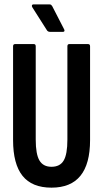

<svg xmlns="http://www.w3.org/2000/svg" viewBox="-20 -858 475 884"><path d="M217.1 6Q127.2 6 83.7 -48.5Q40.2 -103 40.2 -213V-644.7Q40.2 -655 49.2 -655H136Q144.5 -655 144.5 -644.7V-215.6Q144.5 -147.8 161.7 -119Q178.9 -90.1 217.1 -90.1Q256 -90.1 273.1 -118.7Q290.3 -147.2 290.3 -215.6V-644.7Q290.3 -655 298.9 -655H385.7Q394.7 -655 394.7 -644.7V-213Q394.7 -103 350.2 -48.5Q305.8 6 217.1 6ZM210.9 -711.3Q200.1 -711.3 195.7 -719.2L128.9 -824.3Q125.5 -830.1 127.2 -834Q128.9 -837.8 133.7 -837.8H207.1Q212.9 -837.8 215.5 -835.6Q218 -833.5 220.4 -829.7L275.5 -722.6Q277.9 -717.8 276.5 -714.6Q275.2 -711.3 269.6 -711.3Z"/></svg>

Font: Sofia Sans Extra Condensed
Style: Regular
Weight: 400
Designer: Botio Nikoltchev, Ani Petrova
Foundry: lettersoup
Version: Version 4.101